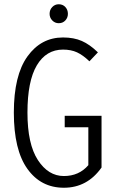

<svg xmlns="http://www.w3.org/2000/svg" viewBox="-20 -874 556 902"><path d="M45 -345Q45 -520 109 -609Q173 -698 276 -698Q327 -698 364.5 -681.5Q402 -665 440 -628L400 -586Q370 -615 342 -628Q314 -641 276 -641Q197 -641 153 -567Q109 -493 109 -345Q109 -197 158 -122Q207 -47 280 -47Q351 -47 395 -98V-276H284V-330H457V-87Q390 8 280 8Q172 8 108.5 -81Q45 -170 45 -345ZM213 -809Q213 -828 225.5 -841Q238 -854 256 -854Q275 -854 287 -841Q299 -828 299 -809Q299 -791 287 -778Q275 -765 256 -765Q238 -765 225.5 -778Q213 -791 213 -809Z"/></svg>

Font: Radio Canada Condensed Light
Style: Regular
Weight: 300
Width: 3
Designer: Charles Daoud, Etienne Aubert Bonn, Alexandre Saumier Demers, Jacques Le Bailly
Foundry: Radio-Canada
Version: Version 2.104; ttfautohint (v1.8.4.7-5d5b);gftools[0.9.28.de